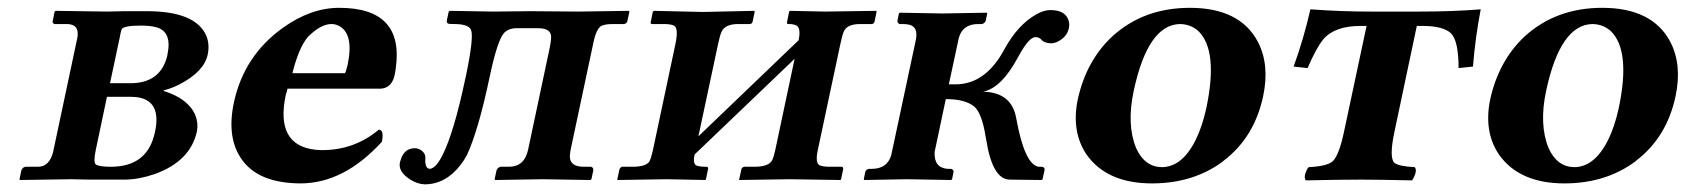

<svg xmlns="http://www.w3.org/2000/svg" viewBox="-20 -464 4355 496"><path d="M264.2 -249H316.9Q393.6 -249 411.6 -317.9Q412.1 -320.8 412.6 -323.2Q425.3 -383.3 382.3 -394Q366.7 -397.9 343.8 -397.9Q300.3 -397.9 294.4 -388.7Q292.5 -384.8 288.6 -363.8ZM256.3 -213.9 227.5 -77.1Q220.7 -44.9 227.5 -39.1Q236.3 -33.2 266.1 -33.2Q355.5 -33.2 377.4 -111.3Q378.9 -117.7 380.4 -123Q398.4 -207 329.6 -213.4Q323.7 -213.9 318.4 -213.9ZM31.7 1 30.3 -1 35.2 -23.9Q38.6 -32.2 45.9 -33.2H78.1Q107.4 -33.2 117.2 -71.3Q117.7 -74.2 118.2 -76.2L180.2 -368.2Q185.1 -400.9 154.3 -401.9H120.6Q116.7 -403.3 115.7 -407.2L121.1 -434.1L123.5 -436L256.3 -434.1L302.2 -435.1H359.4Q485.8 -435.1 513.2 -371.1Q522 -348.6 516.6 -323.2Q507.3 -278.8 442.9 -245.6Q418.9 -233.9 403.3 -231L402.8 -229Q465.8 -209.5 484.4 -167Q492.7 -146.5 488.8 -125Q472.2 -47.9 380.4 -14.6Q339.8 -0.5 303.2 0H210.9L164.1 -1Z M735.4 -274.9H871.1Q873.5 -277.8 877.9 -295.9Q895.5 -379.4 853 -398.4Q844.7 -401.9 836.4 -401.9Q812 -401.9 783.7 -376.5Q778.8 -371.6 774.9 -368.2Q751.5 -339.8 735.4 -274.9ZM958.5 -128.9Q971.7 -128.9 967.3 -102.1Q966.8 -99.6 966.8 -98.1Q869.1 9.3 756.8 9.8Q658.7 9.3 614.3 -40Q564.9 -95.2 582.5 -190.4Q583.5 -194.8 584 -198.2Q609.9 -320.3 711.4 -392.6Q783.2 -443.8 856.4 -443.8Q1024.4 -443.8 1002.4 -287.6Q1001 -276.4 998.5 -266.1Q990.2 -236.3 962.9 -234.9H722.7Q722.2 -232.4 721.2 -228.5Q719.2 -222.2 718.3 -219.2Q690.4 -88.4 795.4 -77.1Q804.2 -76.2 814 -76.2Q896 -76.7 958.5 -128.9Z M1089.8 -27.8Q1078.1 -29.3 1078.6 -50.8Q1081.5 -69.8 1063 -78.6Q1057.6 -81.1 1051.8 -81.1Q1023.4 -81.1 1014.6 -49.3Q1014.2 -46.9 1013.2 -44.9Q1007.8 -20.5 1040 0Q1059.1 11.7 1077.1 12.2Q1130.9 12.2 1169.9 -38.1Q1179.7 -50.8 1186.5 -64Q1216.3 -128.9 1245.1 -266.1Q1265.1 -360.4 1282.2 -378.9Q1294.4 -391.1 1314 -391.1H1370.1Q1403.3 -391.1 1403.8 -369.1Q1403.8 -359.4 1400.4 -341.8L1344.2 -77.1Q1335.9 -39.1 1305.7 -34.2Q1299.3 -33.2 1292 -33.2H1272.9Q1265.6 -31.2 1262.7 -23.9L1257.8 -1L1259.8 1Q1260.7 1 1380.9 -1L1505.4 1L1507.8 -1L1512.7 -23.9Q1513.2 -31.7 1506.8 -33.2H1487.8Q1451.7 -33.2 1452.1 -61Q1452.6 -68.4 1454.1 -77.1L1513.2 -355Q1521 -391.1 1534.2 -397.5Q1544.4 -401.9 1563 -401.9H1592.3Q1599.1 -403.3 1600.6 -409.2L1606 -434.1L1604.5 -436Q1603.5 -436 1475.1 -434.1L1349.1 -435.1Q1348.1 -435.1 1253.9 -434.1L1142.6 -436L1139.2 -434.1L1134.3 -411.1Q1132.8 -403.3 1140.6 -402.3Q1145 -401.9 1153.3 -401.9Q1190.4 -401.9 1196.8 -386.7Q1204.6 -368.2 1183.6 -267.6Q1182.6 -263.2 1181.6 -258.8Q1152.3 -120.6 1123 -63Q1106 -28.8 1089.8 -27.8Z M1795.4 -433.1 1928.2 -436 1929.7 -434.1 1924.3 -408.2Q1922.9 -402.3 1917 -401.9H1886.7Q1853.5 -401.9 1844.2 -382.3Q1839.4 -371.6 1835 -350.1L1784.2 -111.8L2043 -359.9Q2049.8 -391.6 2037.1 -398.4Q2029.3 -401.9 2018.1 -401.9Q2013.2 -401.9 2012.7 -404.8Q2012.7 -406.2 2013.2 -407.2L2018.6 -434.1L2021 -436Q2022 -436 2111.8 -434.1L2244.1 -436L2244.6 -434.1L2239.3 -408.2Q2237.8 -402.3 2231.9 -401.9H2202.1Q2169.9 -401.9 2160.6 -384.3Q2155.8 -374 2150.9 -350.1L2092.8 -77.1Q2085.4 -43.5 2097.2 -37.1Q2105.5 -33.2 2123.5 -33.2H2153.3Q2159.2 -33.2 2158.2 -26.9L2152.8 -1L2151.4 1Q2150.4 1 2019.5 -1L1889.2 1L1889.6 -1L1895.5 -27.8Q1897.9 -32.2 1902.3 -33.2H1932.6Q1966.3 -34.2 1974.6 -49.8Q1979 -58.6 1982.9 -77.1L2032.7 -312L1774.4 -64.9Q1769 -40.5 1779.8 -36.1Q1788.1 -33.2 1804.7 -33.2Q1810.5 -33.2 1809.1 -26.9L1803.7 -1L1802.2 1Q1801.3 1 1703.6 -1L1575.2 1L1574.7 -1L1580.6 -27.8Q1583 -31.7 1586.4 -33.2H1617.7Q1650.9 -34.2 1658.2 -47.9Q1662.1 -56.2 1666.5 -75.2L1724.6 -349.1Q1733.4 -390.1 1721.7 -397.5Q1713.4 -401.9 1695.8 -401.9H1666Q1661.1 -401.9 1660.6 -404.8Q1660.6 -406.2 1661.1 -407.2L1666.5 -434.1L1669.9 -436Z M2284.2 -71.8 2345.7 -359.9Q2353 -395 2328.1 -400.4Q2320.8 -401.9 2311.5 -401.9H2304.7Q2297.9 -403.8 2298.3 -410.2L2302.2 -429.2L2304.7 -431.2Q2305.7 -431.2 2414.1 -429.2L2528.8 -431.2L2530.3 -429.2L2526.4 -410.2Q2523.4 -403.3 2516.6 -401.9H2507.3Q2466.8 -401.9 2457 -366.2Q2456.1 -362.8 2455.6 -359.9L2431.2 -246.1H2448.2Q2517.1 -246.1 2563 -316.9Q2569.3 -326.7 2574.7 -336.9Q2609.9 -400.9 2657.7 -427.2Q2676.8 -438 2693.4 -438Q2733.9 -438 2741.2 -408.7Q2743.2 -399.9 2741.2 -391.1Q2736.3 -367.7 2710.4 -355.5Q2702.1 -352.1 2695.8 -352.1Q2678.2 -352.5 2670.9 -360.8Q2665.5 -367.7 2655.3 -368.2Q2638.7 -368.2 2613.8 -323.2Q2611.8 -319.8 2610.8 -317.9Q2567.4 -236.3 2519.5 -227.1Q2594.2 -225.6 2605.5 -157.2Q2627 -39.1 2663.1 -33.2H2669.9Q2678.2 -33.2 2678.7 -26.4Q2678.7 -24.9 2678.2 -23.9L2673.3 -1L2670.9 1L2587.9 0Q2543.9 -1 2527.8 -102.5Q2527.3 -106.9 2525.9 -112.8Q2516.6 -170.9 2497.1 -188.5Q2473.6 -208 2423.3 -208L2394.5 -71.8Q2392.1 -30.3 2428.2 -27.8H2437Q2443.4 -25.9 2443.4 -20L2439.5 -1L2437 1Q2436 1 2323.2 -1L2212.9 1L2211.4 -1L2215.3 -20Q2218.3 -27.3 2225.1 -27.8H2231.9Q2271.5 -27.8 2282.2 -62.5Q2283.2 -67.4 2284.2 -71.8Z M3028.3 -401.9Q2945.3 -400.4 2908.7 -229Q2890.1 -142.1 2915 -81.5Q2936.5 -33.2 2981 -32.2Q3034.2 -32.2 3069.3 -103.5Q3085.9 -137.7 3096.2 -184.1Q3127.9 -334 3075.2 -384.3Q3055.7 -401.4 3028.3 -401.9ZM2764.2 -207Q2786.1 -307.1 2853.5 -370.1Q2934.6 -443.8 3053.7 -443.8Q3183.1 -443.8 3229.5 -356Q3260.3 -296.9 3243.2 -215.8Q3220.7 -109.4 3141.1 -48.8Q3139.6 -47.9 3139.2 -46.9Q3062.5 9.8 2956.1 9.8Q2839.8 9.8 2787.1 -64.5Q2747.1 -123.5 2764.2 -207Z M3451.7 -122.1 3510.3 -397H3495.1Q3427.7 -397 3398.4 -362.3Q3380.4 -340.3 3357.9 -288.1L3321.8 -292Q3347.7 -362.8 3365.2 -439.9Q3444.3 -434.1 3520 -434.1H3646Q3733.9 -434.1 3805.2 -439.9Q3791 -366.2 3785.2 -292Q3784.2 -292 3748 -288.1Q3748 -358.9 3728 -378.4Q3708 -396.5 3657.2 -397H3640.1L3582 -122.1Q3568.4 -57.1 3582 -43.5Q3593.3 -34.2 3634.8 -32.2Q3641.6 -23.9 3631.8 -4.4Q3629.4 0 3627.4 2Q3541.5 0 3496.1 0Q3437.5 0 3353.5 2Q3346.7 -6.3 3356 -25.4Q3358.4 -29.8 3360.8 -32.2Q3410.2 -34.7 3423.8 -48.3Q3439.5 -64.9 3451.7 -122.1Z M4093.8 -401.9Q4010.7 -400.4 3974.1 -229Q3955.6 -142.1 3980.5 -81.5Q4002 -33.2 4046.4 -32.2Q4099.6 -32.2 4134.8 -103.5Q4151.4 -137.7 4161.6 -184.1Q4193.4 -334 4140.6 -384.3Q4121.1 -401.4 4093.8 -401.9ZM3829.6 -207Q3851.6 -307.1 3918.9 -370.1Q4000 -443.8 4119.1 -443.8Q4248.5 -443.8 4294.9 -356Q4325.7 -296.9 4308.6 -215.8Q4286.1 -109.4 4206.5 -48.8Q4205.1 -47.9 4204.6 -46.9Q4127.9 9.8 4021.5 9.8Q3905.3 9.8 3852.5 -64.5Q3812.5 -123.5 3829.6 -207Z"/></svg>

Font: Linux Libertine Slanted O
Style: Bold Slanted
Weight: 700
Designer: Philipp H. Poll
Foundry: Philipp H. Poll
Version: Version 5.0.0